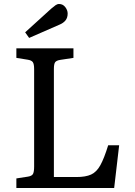

<svg xmlns="http://www.w3.org/2000/svg" viewBox="-20 -942 677 962"><path d="M62 0V-48L120 -57Q139 -60 145 -70Q151 -80 151 -108V-596Q151 -621 144.5 -630.5Q138 -640 118 -643L62 -652V-700H348V-652L282 -642Q263 -639 256.5 -630.5Q250 -622 250 -596V-55H363Q409 -55 436.5 -67.5Q464 -80 483 -114.5Q502 -149 522 -214H577L552 0ZM126 -752 106 -780 237 -899Q250 -910 258.5 -916Q267 -922 276 -922Q295 -922 307 -906.5Q319 -891 319 -874Q319 -853 308 -839.5Q297 -826 277 -818Z"/></svg>

Font: Literata 12pt
Style: Regular
Weight: 400
Designer: Latin by Veronika Burian and Jose Scaglione. Greek by Irene Vlachou. Cyrillic by Vera Evstafieva.
Foundry: TypeTogether
Version: Version 3.002